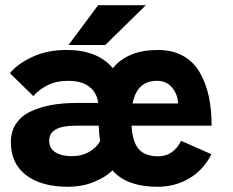

<svg xmlns="http://www.w3.org/2000/svg" viewBox="-20 -703 890 734"><path d="M242 -531 355 -683H537.5L382.5 -531ZM254.5 -106Q293 -106 321.5 -122.8Q350 -139.5 363 -164Q358 -192.5 357.5 -222.5H268.5Q168 -222.5 168 -165Q168 -136.5 191.2 -121.2Q214.5 -106 254.5 -106ZM580 -394Q503.5 -394 487 -307.5H660.5Q660.5 -339 639.2 -366.5Q618 -394 580 -394ZM21.5 -160Q21.5 -200 41.2 -229.8Q61 -259.5 96.5 -276.5Q132 -293.5 176.2 -301.5Q220.5 -309.5 275 -309.5H355Q351.5 -346.5 323 -370.2Q294.5 -394 240 -394Q194 -394 160.5 -376.5Q127 -359 107.5 -335.5L18 -423Q45 -457.5 102.2 -484.8Q159.5 -512 235 -512Q352.5 -512 411.5 -442.5Q468.5 -512 583.5 -512Q638.5 -512 679 -489.8Q719.5 -467.5 743 -427.2Q766.5 -387 777.8 -336.2Q789 -285.5 789 -222.5H483Q486.5 -159.5 510.8 -132.5Q535 -105.5 585 -105.5Q642 -105.5 672.5 -164.5L788 -113.5Q758.5 -53.5 703.8 -21.2Q649 11 583 11Q464.5 11 410 -51.5Q382 -24.5 337.5 -6.8Q293 11 239.5 11Q138.5 11 80 -33.2Q21.5 -77.5 21.5 -160Z"/></svg>

Font: League Mono Wide
Style: Bold
Weight: 700
Width: 8
Designer: Tyler Finck
Foundry: The League of Moveable Type / Tyler Finck
Version: Version 2.210